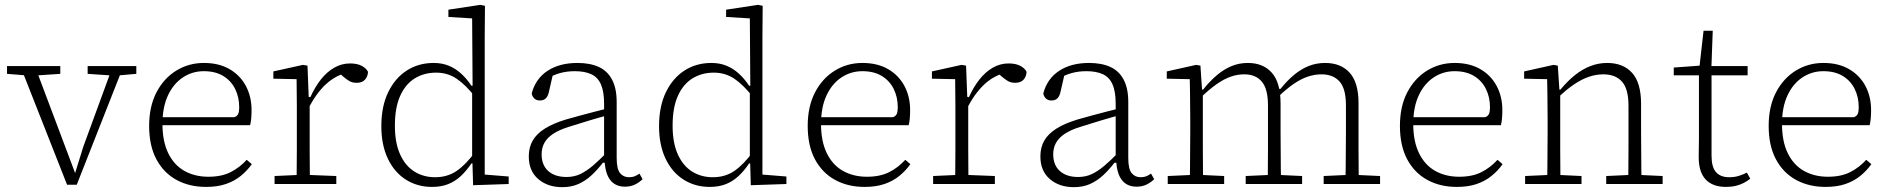

<svg xmlns="http://www.w3.org/2000/svg" viewBox="-20 -760 7799 793"><path d="M257 3 64 -487H124L293 -38H288L324 -154L446 -487H490L297 3ZM9 -455V-487H229V-455L125 -448H96ZM342 -455V-487H543V-455L463 -448H444Z M831 12Q762 12 709 -17Q656 -46 626 -102Q596 -158 596 -240Q596 -320 626 -378Q656 -436 707.5 -468Q759 -500 822 -500Q884 -500 928 -474.5Q972 -449 995.5 -405Q1019 -361 1019 -305Q1019 -286 1017.5 -270Q1016 -254 1013 -243H629V-276H948Q960 -280 964 -290Q968 -300 968 -316Q968 -359 951 -393Q934 -427 901.5 -446.5Q869 -466 822 -466Q774 -466 735 -440Q696 -414 673.5 -365.5Q651 -317 651 -248Q651 -176 675 -127Q699 -78 742 -54Q785 -30 841 -30Q895 -30 932.5 -49Q970 -68 999 -100L1020 -82Q1001 -55 974.5 -33.5Q948 -12 913 0Q878 12 831 12Z M1114 0V-33L1224 -38H1242L1369 -33V0ZM1205 0Q1205 -30 1205.5 -67Q1206 -104 1206 -143Q1206 -182 1206 -215V-266Q1206 -297 1206 -325Q1206 -353 1205.5 -380.5Q1205 -408 1205 -433L1109 -435V-465L1231 -492L1250 -489L1255 -360L1259 -359V-215Q1259 -182 1259 -143Q1259 -104 1259.5 -67Q1260 -30 1260 0ZM1252 -308 1246 -359H1262Q1281 -401 1305.5 -432Q1330 -463 1360.5 -480.5Q1391 -498 1426 -498Q1456 -498 1475 -487.5Q1494 -477 1500 -463Q1499 -444 1487.5 -431Q1476 -418 1453 -418Q1435 -418 1422.5 -425.5Q1410 -433 1396 -445L1376 -463L1423 -462Q1368 -451 1326 -412Q1284 -373 1252 -308Z M1764 12Q1704 12 1656.5 -18Q1609 -48 1582 -104.5Q1555 -161 1555 -239Q1555 -321 1583.5 -379.5Q1612 -438 1660.5 -469Q1709 -500 1771 -500Q1805 -500 1832.5 -489Q1860 -478 1883.5 -457Q1907 -436 1927 -406H1948L1943 -359Q1904 -409 1866.5 -434.5Q1829 -460 1781 -460Q1732 -460 1693.5 -436.5Q1655 -413 1633 -364.5Q1611 -316 1611 -241Q1611 -170 1632.5 -122.5Q1654 -75 1691.5 -51.5Q1729 -28 1777 -28Q1828 -28 1866 -54Q1904 -80 1943 -133L1948 -85H1927Q1907 -55 1883.5 -33Q1860 -11 1831 0.5Q1802 12 1764 12ZM1934 5 1931 -97 1930 -98V-389L1932 -393L1930 -684L1832 -690V-720L1964 -740L1983 -736L1982 -609V-39L2081 -31V0Z M2302 13Q2242 13 2203 -20.5Q2164 -54 2164 -114Q2164 -152 2180.5 -180Q2197 -208 2230.5 -229Q2264 -250 2316 -266Q2347 -275 2377 -283Q2407 -291 2437.5 -299Q2468 -307 2497 -314V-286Q2456 -275 2413 -262Q2370 -249 2329 -236Q2290 -224 2265 -207.5Q2240 -191 2228.5 -170Q2217 -149 2217 -123Q2217 -78 2244.5 -53.5Q2272 -29 2320 -29Q2351 -29 2376.5 -41Q2402 -53 2429 -76Q2456 -99 2489 -133L2492 -88H2470Q2447 -58 2422.5 -35.5Q2398 -13 2369 0Q2340 13 2302 13ZM2561 11Q2522 11 2500.5 -16.5Q2479 -44 2477 -100L2475 -102V-331Q2475 -382 2462 -411.5Q2449 -441 2422 -453.5Q2395 -466 2354 -466Q2321 -466 2292.5 -458Q2264 -450 2238 -434L2266 -463L2247 -380Q2243 -362 2234 -353.5Q2225 -345 2210 -345Q2195 -345 2186.5 -353.5Q2178 -362 2176 -374Q2192 -435 2241.5 -467.5Q2291 -500 2365 -500Q2417 -500 2453 -483.5Q2489 -467 2508 -431Q2527 -395 2527 -339V-108Q2527 -62 2541 -45Q2555 -28 2578 -28Q2592 -28 2602.5 -32.5Q2613 -37 2621 -43L2634 -20Q2621 -7 2603 2Q2585 11 2561 11Z M2911 12Q2851 12 2803.5 -18Q2756 -48 2729 -104.5Q2702 -161 2702 -239Q2702 -321 2730.5 -379.5Q2759 -438 2807.5 -469Q2856 -500 2918 -500Q2952 -500 2979.5 -489Q3007 -478 3030.5 -457Q3054 -436 3074 -406H3095L3090 -359Q3051 -409 3013.5 -434.5Q2976 -460 2928 -460Q2879 -460 2840.5 -436.5Q2802 -413 2780 -364.5Q2758 -316 2758 -241Q2758 -170 2779.5 -122.5Q2801 -75 2838.5 -51.5Q2876 -28 2924 -28Q2975 -28 3013 -54Q3051 -80 3090 -133L3095 -85H3074Q3054 -55 3030.5 -33Q3007 -11 2978 0.5Q2949 12 2911 12ZM3081 5 3078 -97 3077 -98V-389L3079 -393L3077 -684L2979 -690V-720L3111 -740L3130 -736L3129 -609V-39L3228 -31V0Z M3551 12Q3482 12 3429 -17Q3376 -46 3346 -102Q3316 -158 3316 -240Q3316 -320 3346 -378Q3376 -436 3427.5 -468Q3479 -500 3542 -500Q3604 -500 3648 -474.5Q3692 -449 3715.5 -405Q3739 -361 3739 -305Q3739 -286 3737.5 -270Q3736 -254 3733 -243H3349V-276H3668Q3680 -280 3684 -290Q3688 -300 3688 -316Q3688 -359 3671 -393Q3654 -427 3621.5 -446.5Q3589 -466 3542 -466Q3494 -466 3455 -440Q3416 -414 3393.5 -365.5Q3371 -317 3371 -248Q3371 -176 3395 -127Q3419 -78 3462 -54Q3505 -30 3561 -30Q3615 -30 3652.5 -49Q3690 -68 3719 -100L3740 -82Q3721 -55 3694.5 -33.5Q3668 -12 3633 0Q3598 12 3551 12Z M3834 0V-33L3944 -38H3962L4089 -33V0ZM3925 0Q3925 -30 3925.5 -67Q3926 -104 3926 -143Q3926 -182 3926 -215V-266Q3926 -297 3926 -325Q3926 -353 3925.5 -380.5Q3925 -408 3925 -433L3829 -435V-465L3951 -492L3970 -489L3975 -360L3979 -359V-215Q3979 -182 3979 -143Q3979 -104 3979.5 -67Q3980 -30 3980 0ZM3972 -308 3966 -359H3982Q4001 -401 4025.5 -432Q4050 -463 4080.5 -480.5Q4111 -498 4146 -498Q4176 -498 4195 -487.5Q4214 -477 4220 -463Q4219 -444 4207.5 -431Q4196 -418 4173 -418Q4155 -418 4142.5 -425.5Q4130 -433 4116 -445L4096 -463L4143 -462Q4088 -451 4046 -412Q4004 -373 3972 -308Z M4415 13Q4355 13 4316 -20.5Q4277 -54 4277 -114Q4277 -152 4293.5 -180Q4310 -208 4343.5 -229Q4377 -250 4429 -266Q4460 -275 4490 -283Q4520 -291 4550.5 -299Q4581 -307 4610 -314V-286Q4569 -275 4526 -262Q4483 -249 4442 -236Q4403 -224 4378 -207.5Q4353 -191 4341.5 -170Q4330 -149 4330 -123Q4330 -78 4357.5 -53.5Q4385 -29 4433 -29Q4464 -29 4489.5 -41Q4515 -53 4542 -76Q4569 -99 4602 -133L4605 -88H4583Q4560 -58 4535.5 -35.5Q4511 -13 4482 0Q4453 13 4415 13ZM4674 11Q4635 11 4613.5 -16.5Q4592 -44 4590 -100L4588 -102V-331Q4588 -382 4575 -411.5Q4562 -441 4535 -453.5Q4508 -466 4467 -466Q4434 -466 4405.5 -458Q4377 -450 4351 -434L4379 -463L4360 -380Q4356 -362 4347 -353.5Q4338 -345 4323 -345Q4308 -345 4299.5 -353.5Q4291 -362 4289 -374Q4305 -435 4354.5 -467.5Q4404 -500 4478 -500Q4530 -500 4566 -483.5Q4602 -467 4621 -431Q4640 -395 4640 -339V-108Q4640 -62 4654 -45Q4668 -28 4691 -28Q4705 -28 4715.5 -32.5Q4726 -37 4734 -43L4747 -20Q4734 -7 4716 2Q4698 11 4674 11Z M4803 0V-33L4913 -38H4931L5036 -33V0ZM4894 0Q4895 -30 4895 -67Q4895 -104 4895.5 -143Q4896 -182 4896 -215V-266Q4896 -297 4895.5 -325Q4895 -353 4895 -380.5Q4895 -408 4894 -433L4799 -435V-465L4920 -492L4938 -489L4945 -385L4948 -384V-215Q4948 -182 4948 -143Q4948 -104 4948.5 -67Q4949 -30 4949 0ZM5125 0V-33L5234 -38H5252L5358 -33V0ZM5216 0Q5216 -30 5216.5 -67Q5217 -104 5217 -142.5Q5217 -181 5217 -215V-324Q5217 -393 5191.5 -423Q5166 -453 5119 -453Q5090 -453 5062 -443Q5034 -433 5003 -411Q4972 -389 4936 -354L4931 -390H4949Q4977 -425 5006 -449.5Q5035 -474 5066.5 -487Q5098 -500 5134 -500Q5197 -500 5233 -459.5Q5269 -419 5269 -332V-215Q5269 -181 5269.5 -142.5Q5270 -104 5270 -67Q5270 -30 5271 0ZM5447 0V-33L5556 -38H5574L5680 -33V0ZM5537 0Q5538 -30 5538 -67Q5538 -104 5538.5 -142.5Q5539 -181 5539 -215V-325Q5539 -394 5512.5 -423.5Q5486 -453 5438 -453Q5410 -453 5381.5 -443.5Q5353 -434 5322.5 -413Q5292 -392 5257 -358L5251 -393H5269Q5296 -427 5325 -451Q5354 -475 5385.5 -487.5Q5417 -500 5453 -500Q5518 -500 5554.5 -459.5Q5591 -419 5591 -334V-215Q5591 -181 5591 -142.5Q5591 -104 5591.5 -67Q5592 -30 5592 0Z M5997 12Q5928 12 5875 -17Q5822 -46 5792 -102Q5762 -158 5762 -240Q5762 -320 5792 -378Q5822 -436 5873.5 -468Q5925 -500 5988 -500Q6050 -500 6094 -474.5Q6138 -449 6161.5 -405Q6185 -361 6185 -305Q6185 -286 6183.5 -270Q6182 -254 6179 -243H5795V-276H6114Q6126 -280 6130 -290Q6134 -300 6134 -316Q6134 -359 6117 -393Q6100 -427 6067.5 -446.5Q6035 -466 5988 -466Q5940 -466 5901 -440Q5862 -414 5839.5 -365.5Q5817 -317 5817 -248Q5817 -176 5841 -127Q5865 -78 5908 -54Q5951 -30 6007 -30Q6061 -30 6098.5 -49Q6136 -68 6165 -100L6186 -82Q6167 -55 6140.5 -33.5Q6114 -12 6079 0Q6044 12 5997 12Z M6279 0V-33L6389 -38H6407L6512 -33V0ZM6370 0Q6371 -30 6371 -67Q6371 -104 6371.5 -143Q6372 -182 6372 -215V-266Q6372 -297 6371.5 -325Q6371 -353 6371 -380.5Q6371 -408 6370 -433L6275 -435V-465L6396 -492L6414 -489L6421 -384H6424V-215Q6424 -182 6424 -143Q6424 -104 6424.5 -67Q6425 -30 6425 0ZM6614 0V-33L6723 -38H6741L6847 -33V0ZM6705 0Q6705 -30 6705.5 -67Q6706 -104 6706 -142.5Q6706 -181 6706 -215V-323Q6706 -393 6679 -423Q6652 -453 6602 -453Q6573 -453 6543 -443Q6513 -433 6480.5 -411Q6448 -389 6412 -354L6407 -390H6425Q6454 -425 6484.5 -449.5Q6515 -474 6548.5 -487Q6582 -500 6618 -500Q6684 -500 6721 -459Q6758 -418 6758 -331V-215Q6758 -181 6758.5 -142.5Q6759 -104 6759 -67Q6759 -30 6760 0Z M7025 -449V-487H7198V-449ZM7109 12Q7054 12 7025 -18.5Q6996 -49 6996 -111Q6996 -130 6996.5 -148Q6997 -166 6997 -187V-449H6893V-481L7016 -490L6998 -474L7016 -633H7054L7048 -469L7049 -460V-117Q7049 -70 7067.5 -49Q7086 -28 7122 -28Q7144 -28 7161.5 -33.5Q7179 -39 7195 -47L7209 -22Q7198 -13 7183 -5Q7168 3 7149.5 7.5Q7131 12 7109 12Z M7520 12Q7451 12 7398 -17Q7345 -46 7315 -102Q7285 -158 7285 -240Q7285 -320 7315 -378Q7345 -436 7396.5 -468Q7448 -500 7511 -500Q7573 -500 7617 -474.5Q7661 -449 7684.5 -405Q7708 -361 7708 -305Q7708 -286 7706.5 -270Q7705 -254 7702 -243H7318V-276H7637Q7649 -280 7653 -290Q7657 -300 7657 -316Q7657 -359 7640 -393Q7623 -427 7590.5 -446.5Q7558 -466 7511 -466Q7463 -466 7424 -440Q7385 -414 7362.5 -365.5Q7340 -317 7340 -248Q7340 -176 7364 -127Q7388 -78 7431 -54Q7474 -30 7530 -30Q7584 -30 7621.5 -49Q7659 -68 7688 -100L7709 -82Q7690 -55 7663.5 -33.5Q7637 -12 7602 0Q7567 12 7520 12Z"/></svg>

Font: Source Serif 4 Light
Style: Regular
Weight: 300
Designer: Frank Grießhammer
Foundry: Adobe Systems Incorporated
Version: Version 4.004;hotconv 1.0.116;makeotfexe 2.5.65601